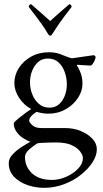

<svg xmlns="http://www.w3.org/2000/svg" viewBox="-20 -680 495 922"><path d="M221 -509Q215 -509 210 -518Q194 -545 180 -564.5Q166 -584 151.5 -603Q137 -622 118 -647Q118 -652 121.5 -656Q125 -660 129 -660Q148 -644 169.5 -625Q191 -606 206 -592.5Q221 -579 221 -579Q221 -579 236 -592.5Q251 -606 272.5 -625Q294 -644 313 -660Q317 -660 320.5 -656Q324 -652 324 -647Q305 -622 290.5 -603Q276 -584 262.5 -564.5Q249 -545 232 -518Q227 -509 221 -509ZM294 -65Q333 -65 367.5 -51Q402 -37 423.5 -14Q445 9 445 37Q445 67 424.5 99Q404 131 369 159Q334 187 288 204.5Q242 222 191 222Q152 222 113 209Q74 196 48 169.5Q22 143 22 103Q22 81 41 61Q60 41 85 25Q110 9 126 1Q109 -5 90.5 -17Q72 -29 59 -47.5Q46 -66 46 -90Q55 -100 71.5 -113.5Q88 -127 104.5 -139Q121 -151 130 -156Q94 -176 71.5 -210.5Q49 -245 49 -281Q49 -320 70.5 -353.5Q92 -387 129.5 -408Q167 -429 214 -429Q246 -429 268 -420.5Q290 -412 303 -407Q317 -402 317.5 -402Q318 -402 325 -400L430 -415Q439 -412 439 -405Q439 -399 432 -384.5Q425 -370 417 -365Q405 -366 390 -366.5Q375 -367 364 -368Q353 -369 353 -369Q349 -369 349 -366Q353 -362 364.5 -336.5Q376 -311 376 -277Q376 -243 354.5 -210Q333 -177 295.5 -155.5Q258 -134 211 -134Q198 -134 181 -137Q164 -140 156 -143Q143 -136 131.5 -124Q120 -112 120 -100Q120 -93 135 -79Q150 -65 179 -65ZM249 4Q240 4 219.5 4.5Q199 5 180.5 6Q162 7 158 9Q142 19 121 37Q100 55 100 74Q100 121 134 152.5Q168 184 230 184Q264 184 298 169Q332 154 355 130Q378 106 378 79Q378 65 365 47.5Q352 30 324 17Q296 4 249 4ZM210 -399Q182 -399 163 -382Q144 -365 134 -339Q124 -313 124 -285Q124 -255 135 -227Q146 -199 167 -181Q188 -163 218 -163Q245 -163 263.5 -179.5Q282 -196 291.5 -221.5Q301 -247 301 -274Q301 -305 291 -333.5Q281 -362 261 -380.5Q241 -399 210 -399Z"/></svg>

Font: Amiri
Style: Regular
Weight: 400
Designer: Khaled Hosny
Version: Version 0.114